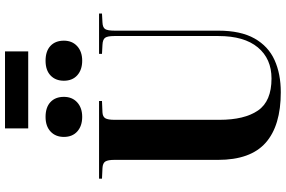

<svg xmlns="http://www.w3.org/2000/svg" viewBox="-212 -944 1169 786"><g transform="rotate(-90 373.0 -550.5)"><path d="M389 14Q252 14 182 -48Q112 -110 112 -243V-668Q112 -693 105.5 -704Q99 -715 78 -716L35 -718V-730H353V-718L306 -716Q289 -715 282.5 -704.5Q276 -694 276 -666V-237Q276 -135 314 -79.5Q352 -24 445 -24Q526 -24 572.5 -80Q619 -136 619 -241V-668Q619 -695 612 -705Q605 -715 583 -716L546 -718V-730H711V-718L674 -716Q654 -715 647.5 -705Q641 -695 641 -666V-242Q641 -150 609 -93.5Q577 -37 520.5 -11.5Q464 14 389 14ZM518 -799Q481 -799 458.5 -819Q436 -839 436 -874Q436 -908 457.5 -928.5Q479 -949 518 -949Q557 -949 578.5 -929Q600 -909 600 -874Q600 -840 577.5 -819.5Q555 -799 518 -799ZM288 -799Q251 -799 228.5 -819Q206 -839 206 -874Q206 -908 228 -928.5Q250 -949 288 -949Q327 -949 348.5 -929Q370 -909 370 -874Q370 -840 347.5 -819.5Q325 -799 288 -799ZM241 -1020V-1115H556V-1020Z"/></g></svg>

Font: Literata 72pt
Style: Bold
Weight: 700
Designer: Latin by Veronika Burian and Jose Scaglione. Greek by Irene Vlachou. Cyrillic by Vera Evstafieva.
Foundry: TypeTogether
Version: Version 3.002